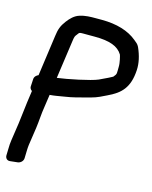

<svg xmlns="http://www.w3.org/2000/svg" viewBox="-116 -791 723 913"><g transform="rotate(15 246.0 -335.0)"><path d="M135 -394 162 -585C165 -605 166 -607 174 -617C186 -632 177 -630 230 -630H258C333 -630 375 -614 396 -579C398 -575 407 -541 406 -520C405 -488 409 -487 393 -469C388 -466 365 -454 330 -438C296 -423 183 -400 135 -394ZM114 -245 123 -307C149 -309 161 -312 198 -318C227 -322 265 -332 316 -346C347 -354 368 -366 389 -376C451 -405 488 -440 493 -528C495 -562 487 -598 470 -636C464 -649 455 -655 444 -664C403 -698 344 -716 270 -716H243C216 -716 189 -716 162 -707C139 -700 121 -682 106 -662C87 -637 80 -617 76 -585L48 -384C40 -381 28 -372 28 -358L26 -322C26 -314 30 -308 37 -303L29 -246L16 -139L3 -51C1 -37 0 -24 0 -11L-1 24C-1 37 8 48 23 46L60 42C74 40 86 28 86 14L87 -21C87 -32 88 -41 89 -51L102 -139C107 -175 108 -209 114 -245Z"/></g></svg>

Font: Reckless Catfish
Style: HeavyIt
Weight: 400
Foundry: Cannot Into Space Fonts
Version: Version 0.2894